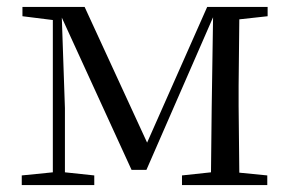

<svg xmlns="http://www.w3.org/2000/svg" viewBox="-20 -536 839 556"><path d="M133 0H253V-28L168 -37V-223L159 -485L361 -44H404L597 -486L593 -222L591 -37L507 -28V0H754V-28L673 -36L671 -229V-288L673 -480L755 -489V-516H580L406 -123L225 -516H45V-489L133 -478V-37L43 -28V0Z"/></svg>

Font: Source Han Serif KR
Style: Regular
Weight: 400
Designer: Ryoko NISHIZUKA 西塚涼子 (kana & ideographs); Frank Grießhammer (Latin, Greek & Cyrillic); Wenlong ZHANG 张文龙 (bopomofo); San
Foundry: Adobe
Version: Version 2.001;hotconv 1.1.0;makeotfexe 2.6.0